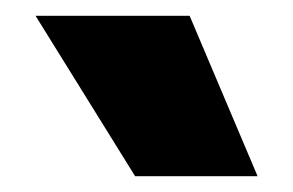

<svg xmlns="http://www.w3.org/2000/svg" viewBox="-20 -722 371 243"><path d="M25 -702H220L306 -499H151Z"/></svg>

Font: Pridi
Style: Bold
Weight: 700
Designer: Katatrad Team
Foundry: CadsonDemak
Version: Version 1.001